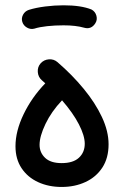

<svg xmlns="http://www.w3.org/2000/svg" viewBox="-20 -681 489 739"><path d="M39.6 -118.2Q39.6 -176.3 70.8 -241.2Q102.1 -306.2 154.3 -360.4Q147.9 -366.2 141.1 -372.1Q127 -384.3 125.5 -403.6Q124 -422.9 136.2 -437Q148.9 -451.2 168 -452.6Q187 -454.1 201.2 -441.9Q257.8 -393.1 302.2 -339.1Q346.7 -285.2 372.3 -230.5Q397.9 -175.8 397.9 -125.5Q397.9 -72.8 374 -36.1Q350.1 0.5 309.1 19.5Q268.1 38.6 217.3 38.6Q167 38.6 126.7 20Q86.4 1.5 63 -33.7Q39.6 -68.8 39.6 -118.2ZM132.3 -123.5Q132.3 -93.8 153.6 -73.5Q174.8 -53.2 217.3 -53.2Q261.7 -53.2 283.9 -74Q306.2 -94.7 306.2 -127.9Q306.2 -158.7 283.7 -202.4Q261.2 -246.1 218.8 -294.9Q177.7 -251.5 155 -203.9Q132.3 -156.2 132.3 -123.5ZM65.9 -596.7Q61.5 -610.8 68.8 -624.5Q76.2 -638.2 91.3 -643.1Q117.7 -651.4 153.6 -656Q189.5 -660.6 224.6 -660.6Q292 -660.6 332 -644.5Q346.7 -636.7 351.1 -620.4Q355.5 -604 346.2 -590.3Q330.6 -566.9 304.2 -574.2Q272 -583.5 224.6 -583.5Q191.4 -583.5 161.6 -580.3Q131.8 -577.1 112.3 -570.8Q97.7 -566.9 84 -574.7Q70.3 -582.5 65.9 -596.7Z"/></svg>

Font: Mikhak Medium
Style: Regular
Weight: 500
Designer: Amin Abedi
Version: Version 3.3